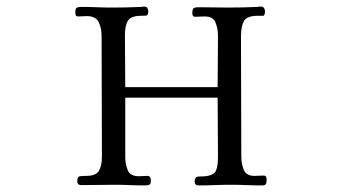

<svg xmlns="http://www.w3.org/2000/svg" viewBox="-20 -563 1040 584"><path d="M791 -16Q791 -7 788.5 -3Q786 1 777 1Q753 1 729.5 0Q706 -1 682 -1Q657 -1 633 0Q609 1 584 1Q572 1 572 -11Q572 -26 585 -26Q622 -26 632.5 -37.5Q643 -49 643 -85Q643 -131 642.5 -176Q642 -221 642 -266H361V-85Q361 -64 368.5 -45.5Q376 -27 402 -27Q409 -27 415.5 -27.5Q422 -28 429 -28Q434 -28 436.5 -24Q439 -20 439 -15Q439 -3 434 -1Q429 1 419 1Q397 1 375 0Q353 -1 330 -1Q305 -1 279 -0.5Q253 0 227 0Q215 0 215 -12Q215 -26 223.5 -27Q232 -28 242 -28Q272 -28 281 -43.5Q290 -59 290 -87Q290 -179 289.5 -271Q289 -363 289 -454Q289 -478 280 -496Q271 -514 244 -514Q238 -514 231.5 -513.5Q225 -513 219 -513Q212 -513 210.5 -516.5Q209 -520 209 -525Q209 -536 213 -539Q217 -542 227 -542Q250 -542 274 -541Q298 -540 321 -540Q343 -540 365.5 -540.5Q388 -541 410 -542Q412 -542 414.5 -542.5Q417 -543 419 -543Q425 -543 428 -538.5Q431 -534 431 -529Q431 -516 424.5 -515.5Q418 -515 410 -515Q379 -515 369.5 -500.5Q360 -486 360 -457Q360 -417 360.5 -377.5Q361 -338 361 -298H642Q642 -337 642.5 -376Q643 -415 643 -454Q643 -476 635.5 -494.5Q628 -513 602 -513Q595 -513 588.5 -512.5Q582 -512 575 -512Q568 -512 566.5 -515.5Q565 -519 565 -524Q565 -535 569 -538Q573 -541 583 -541Q606 -541 629 -540.5Q652 -540 674 -540Q697 -540 719.5 -540.5Q742 -541 764 -542Q766 -543 769 -543Q772 -543 774 -543Q780 -543 783 -538.5Q786 -534 786 -529Q786 -515 780 -515Q774 -515 764 -515Q731 -515 722 -499Q713 -483 713 -453Q713 -362 713.5 -269.5Q714 -177 714 -85Q714 -65 721.5 -46.5Q729 -28 754 -28Q761 -28 767.5 -28.5Q774 -29 781 -29Q788 -29 789.5 -25Q791 -21 791 -16Z"/></svg>

Font: Kaisei Decol
Style: Regular
Weight: 400
Designer: Font-Kai, 金井和夫
Foundry: KAZUO KANAI
Version: Version 5.003